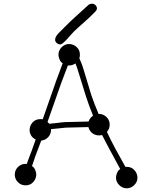

<svg xmlns="http://www.w3.org/2000/svg" viewBox="-20 -946 823 1038"><path d="M288 -251 256 -248V-244Q256 -221 240.5 -204.5Q225 -188 203 -186L178 -120Q170 -100 165.5 -85Q161 -70 156 -57L153 -48Q164 -42 170 -28Q176 -14 176 -3Q176 20 160 38Q144 56 118 56Q94 56 77 39Q60 22 60 -2Q60 -26 77 -43Q94 -60 118 -60H126L127 -66Q131 -79 137.5 -95Q144 -111 151 -130L173 -192Q156 -200 148 -214Q140 -228 140 -243Q140 -266 156 -284Q172 -302 198 -302Q210 -302 211 -301L284 -510L319 -604Q308 -610 302 -624.5Q296 -639 296 -650Q296 -673 313 -690.5Q330 -708 353 -708Q376 -708 394 -692Q412 -676 412 -650Q412 -640 409 -631Q414 -620 420 -605Q426 -590 431 -573L473 -434Q481 -410 491 -384Q501 -358 513 -330H515Q539 -330 556 -313Q573 -296 573 -272Q573 -249 558 -233Q579 -188 604 -141.5Q629 -95 658 -44H665Q691 -44 707 -26Q723 -8 723 15Q723 38 705.5 55Q688 72 665 72Q642 72 624.5 54.5Q607 37 607 14Q607 3 613 -11.5Q619 -26 630 -32Q601 -86 576.5 -131Q552 -176 532 -216Q527 -215 523 -214.5Q519 -214 515 -214Q494 -214 478.5 -226.5Q463 -239 458 -259L337 -256Q333 -256 321 -254.5Q309 -253 288 -251ZM354 -592H347L312 -500L237 -287L246 -277L286 -281Q303 -283 315 -284.5Q327 -286 335 -286L459 -289Q463 -302 474 -313L483 -321Q472 -348 462.5 -373.5Q453 -399 445 -424L428 -479Q414 -522 405.5 -551.5Q397 -581 388 -603Q371 -592 354 -592ZM460 -921Q468 -926 477 -926Q488 -926 496 -918.5Q504 -911 504 -900Q504 -892 496 -884Q463 -850 433 -824Q403 -798 379 -775Q368 -764 358 -752Q348 -740 338.5 -730Q329 -720 320.5 -713Q312 -706 305 -706Q295 -706 286.5 -713.5Q278 -721 278 -731Q278 -748 298.5 -768.5Q319 -789 341 -811Q365 -835 395 -862Q425 -889 460 -921Z"/></svg>

Font: Nelagoney
Style: Regular
Weight: 400
Designer: Kanati
Foundry: Kanati and Michael Everson
Version: Version 2.000